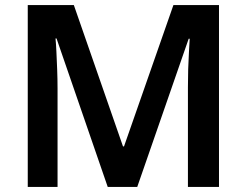

<svg xmlns="http://www.w3.org/2000/svg" viewBox="-20 -734 970 754"><path d="M403 0 202 -583H198Q200 -563 201.5 -531Q203 -499 204.5 -461.5Q206 -424 206 -386V0H89V-714H270L463 -159H467L661 -714H840V0H718V-391Q718 -426 719 -462Q720 -498 722 -530Q724 -562 725 -582H721L519 0Z"/></svg>

Font: Noto Sans Khmer SemiBold
Style: Regular
Weight: 600
Version: Version 2.003